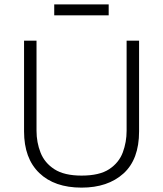

<svg xmlns="http://www.w3.org/2000/svg" viewBox="-20 -846 746 878"><path d="M353 12Q229 12 159.5 -55Q90 -122 90 -245V-660H147V-248Q147 -195 165.5 -148Q184 -101 229 -72Q274 -43 353 -43Q435 -43 479.5 -72.5Q524 -102 541.5 -149Q559 -196 559 -248V-660H616V-245Q616 -117 544.5 -52.5Q473 12 353 12ZM228 -776V-826H477V-776Z"/></svg>

Font: Bricolage Grotesque 10pt ExtraLight
Style: Regular
Weight: 200
Designer: Mathieu Triay
Foundry: Atelier Triay
Version: Version 1.000; ttfautohint (v1.8.4.7-5d5b);gftools[0.9.32]